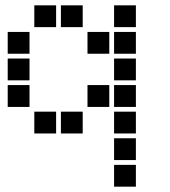

<svg xmlns="http://www.w3.org/2000/svg" viewBox="-20 -511 640 722"><path d="M110 -491Q109 -491 109 -491Q109 -491 109 -490V-410Q109 -409 109 -409Q109 -409 110 -409H190Q191 -409 191 -409Q191 -409 191 -410V-490Q191 -491 191 -491Q191 -491 190 -491ZM210 -491Q209 -491 209 -491Q209 -491 209 -490V-410Q209 -409 209 -409Q209 -409 210 -409H290Q291 -409 291 -409Q291 -409 291 -410V-490Q291 -491 291 -491Q291 -491 290 -491ZM410 -491Q409 -491 409 -491Q409 -491 409 -490V-410Q409 -409 409 -409Q409 -409 410 -409H490Q491 -409 491 -409Q491 -409 491 -410V-490Q491 -491 491 -491Q491 -491 490 -491ZM10 -391Q9 -391 9 -391Q9 -391 9 -390V-310Q9 -309 9 -309Q9 -309 10 -309H90Q91 -309 91 -309Q91 -309 91 -310V-390Q91 -391 91 -391Q91 -391 90 -391ZM310 -391Q309 -391 309 -391Q309 -391 309 -390V-310Q309 -309 309 -309Q309 -309 310 -309H390Q391 -309 391 -309Q391 -309 391 -310V-390Q391 -391 391 -391Q391 -391 390 -391ZM410 -391Q409 -391 409 -391Q409 -391 409 -390V-310Q409 -309 409 -309Q409 -309 410 -309H490Q491 -309 491 -309Q491 -309 491 -310V-390Q491 -391 491 -391Q491 -391 490 -391ZM10 -291Q9 -291 9 -291Q9 -291 9 -290V-210Q9 -209 9 -209Q9 -209 10 -209H90Q91 -209 91 -209Q91 -209 91 -210V-290Q91 -291 91 -291Q91 -291 90 -291ZM410 -291Q409 -291 409 -291Q409 -291 409 -290V-210Q409 -209 409 -209Q409 -209 410 -209H490Q491 -209 491 -209Q491 -209 491 -210V-290Q491 -291 491 -291Q491 -291 490 -291ZM10 -191Q9 -191 9 -191Q9 -191 9 -190V-110Q9 -109 9 -109Q9 -109 10 -109H90Q91 -109 91 -109Q91 -109 91 -110V-190Q91 -191 91 -191Q91 -191 90 -191ZM310 -191Q309 -191 309 -191Q309 -191 309 -190V-110Q309 -109 309 -109Q309 -109 310 -109H390Q391 -109 391 -109Q391 -109 391 -110V-190Q391 -191 391 -191Q391 -191 390 -191ZM410 -191Q409 -191 409 -191Q409 -191 409 -190V-110Q409 -109 409 -109Q409 -109 410 -109H490Q491 -109 491 -109Q491 -109 491 -110V-190Q491 -191 491 -191Q491 -191 490 -191ZM110 -91Q109 -91 109 -91Q109 -91 109 -90V-10Q109 -9 109 -9Q109 -9 110 -9H190Q191 -9 191 -9Q191 -9 191 -10V-90Q191 -91 191 -91Q191 -91 190 -91ZM210 -91Q209 -91 209 -91Q209 -91 209 -90V-10Q209 -9 209 -9Q209 -9 210 -9H290Q291 -9 291 -9Q291 -9 291 -10V-90Q291 -91 291 -91Q291 -91 290 -91ZM410 -91Q409 -91 409 -91Q409 -91 409 -90V-10Q409 -9 409 -9Q409 -9 410 -9H490Q491 -9 491 -9Q491 -9 491 -10V-90Q491 -91 491 -91Q491 -91 490 -91ZM410 9Q409 9 409 9Q409 9 409 10V90Q409 91 409 91Q409 91 410 91H490Q491 91 491 91Q491 91 491 90V10Q491 9 491 9Q491 9 490 9ZM410 109Q409 109 409 109Q409 109 409 110V190Q409 191 409 191Q409 191 410 191H490Q491 191 491 191Q491 191 491 190V110Q491 109 491 109Q491 109 490 109Z"/></svg>

Font: Doto Black ExtraBold
Style: Regular
Weight: 800
Monospace: yes
Version: Version 1.000